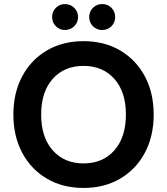

<svg xmlns="http://www.w3.org/2000/svg" viewBox="-20 -915 824 947"><path d="M392 12Q289 12 211 -34Q133 -80 89.5 -161.5Q46 -243 46 -350Q46 -457 89.5 -538.5Q133 -620 211 -666Q289 -712 392 -712Q495 -712 573 -666Q651 -620 694.5 -538.5Q738 -457 738 -350Q738 -243 694.5 -161.5Q651 -80 573 -34Q495 12 392 12ZM392 -109Q487 -109 544 -173.5Q601 -238 601 -350Q601 -462 544 -526Q487 -590 392 -590Q297 -590 240 -526Q183 -462 183 -350Q183 -238 240 -173.5Q297 -109 392 -109ZM300 -767Q274 -767 255.5 -785.5Q237 -804 237 -831Q237 -858 255.5 -876.5Q274 -895 300 -895Q327 -895 346 -876.5Q365 -858 365 -831Q365 -804 346 -785.5Q327 -767 300 -767ZM484 -767Q457 -767 438.5 -785.5Q420 -804 420 -831Q420 -858 438.5 -876.5Q457 -895 484 -895Q511 -895 529.5 -876.5Q548 -858 548 -831Q548 -804 529.5 -785.5Q511 -767 484 -767Z"/></svg>

Font: DM Sans
Style: Bold
Weight: 700
Designer: Colophon Foundry, Jonny Pinhorn
Foundry: Colophon Foundry
Version: Version 4.004; ttfautohint (v1.8.4.7-5d5b)